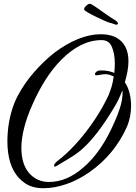

<svg xmlns="http://www.w3.org/2000/svg" viewBox="-20 -860 721 1015"><path d="M210 135Q151 135 113 109Q38 59 23 -53Q21 -68 20 -83Q19 -98 19 -113Q19 -124 19.5 -136Q20 -148 21 -159Q25 -213 39 -264Q53 -315 74 -354Q108 -418 158 -476Q208 -534 266 -580Q329 -628 392 -653.5Q455 -679 512 -679Q584 -679 621.5 -641.5Q659 -604 659 -536Q659 -511 654 -483.5Q649 -456 640 -425Q657 -400 665 -367.5Q673 -335 673 -301Q673 -272 667.5 -244Q662 -216 652 -192Q586 -43 453 50Q395 91 331.5 113Q268 135 210 135ZM239 102Q333 102 420 26Q516 -55 585 -214Q599 -243 613.5 -287.5Q628 -332 628 -370Q628 -376 627 -382Q607 -331 587 -298Q536 -213 496 -161.5Q456 -110 421 -78Q391 -50 352 -26.5Q313 -3 278 18Q274 21 270 21Q266 21 266 16Q266 11 268 8Q273 0 280 -6Q333 -46 384 -102.5Q435 -159 479.5 -225.5Q524 -292 556 -361L558 -368Q563 -379 570 -402Q577 -425 581 -456L566 -462Q547 -470 524 -467L493 -462H490Q482 -462 482 -468Q482 -472 485 -476Q491 -484 503 -487Q513 -488 532.5 -487Q552 -486 576 -478L584 -474Q587 -498 587 -524Q587 -574 572 -611Q557 -648 517 -648Q407 -648 303 -543Q216 -455 150 -304Q122 -241 107.5 -183.5Q93 -126 93 -78Q93 -58 95.5 -39Q98 -20 103 -3Q118 46 154 74Q190 102 239 102ZM591 -730 579 -734Q575 -736 571 -737Q567 -738 559 -740Q551 -742 530 -751.5Q509 -761 485 -772.5Q461 -784 443.5 -794.5Q426 -805 425 -809Q424 -819 434.5 -828.5Q445 -838 449 -839Q451 -839 452 -839.5Q453 -840 454 -840Q460 -840 464 -837Q475 -831 500 -813.5Q525 -796 543 -783Q554 -776 567.5 -766.5Q581 -757 591 -752Q603 -743 603 -737Q605 -732 598 -730Q597 -729 595 -729.5Q593 -730 591 -730Z"/></svg>

Font: Birthstone Bounce Medium
Style: Regular
Weight: 500
Designer: Robert E. Leuschke
Foundry: Rob Leuschke
Version: Version 1.010; ttfautohint (v1.8.3)